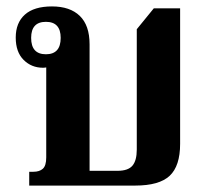

<svg xmlns="http://www.w3.org/2000/svg" viewBox="-20 -578 652 598"><path d="M71 0V-43H84Q103 -43 113.5 -52.5Q124 -62 124 -88V-368Q119 -367 114 -367Q78 -367 53.5 -391.5Q29 -416 29 -461Q29 -507 57.5 -532.5Q86 -558 142 -558Q198 -558 228.5 -528.5Q259 -499 259 -440V-46H346Q379 -46 392.5 -62Q406 -78 406 -112V-487L459 -552H541V-130Q541 -61 508.5 -30.5Q476 0 401 0ZM123 -409Q169 -409 169 -460Q169 -510 123 -510Q77 -510 77 -460Q77 -409 123 -409Z"/></svg>

Font: Noto Serif Thai SemiCondensed
Style: Bold
Weight: 700
Width: 4
Designer: Monotype Design Team
Foundry: Monotype Imaging Inc.
Version: Version 2.002; ttfautohint (v1.8.4.7-5d5b)